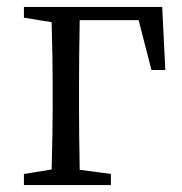

<svg xmlns="http://www.w3.org/2000/svg" viewBox="-20 -534 524 554"><path d="M380 -476H210Q208 -369 208 -283V-228Q208 -150 210 -44L300 -32V0H49V-32L129 -45Q132 -150 132 -228V-283Q132 -366 129 -470L49 -483V-514H448L457 -332H417Z"/></svg>

Font: Han-Nom Khai
Style: Regular
Weight: 400
Version: Version 1.200;June 22, 2023;FontCreator 14.0.0.2814 64-bit